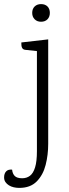

<svg xmlns="http://www.w3.org/2000/svg" viewBox="-80 -692 337 936"><path d="M155 -500V9Q155 63 142.5 112Q130 161 99 192.5Q68 224 14 224Q0 224 -13 221Q-26 218 -36.5 211.5Q-47 205 -53.5 195.5Q-60 186 -60 173Q-60 154 -50 143.5Q-40 133 -21 135Q-19 155 -8 166Q3 177 28 177Q50 177 66 165Q82 153 91 124Q100 95 100 45V-443L44 -449Q34 -450 29.5 -456Q25 -462 24.5 -470.5Q24 -479 24 -485ZM120 -672Q140 -672 151.5 -660.5Q163 -649 163 -629Q163 -610 151.5 -598Q140 -586 120 -586Q101 -586 89 -598Q77 -610 77 -629Q77 -649 89 -660.5Q101 -672 120 -672Z"/></svg>

Font: Karma Variable Light
Style: Regular
Weight: 300
Designer: Joana Correia
Foundry: Indian Type Foundry
Version: Version 3.000